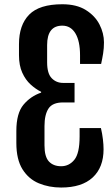

<svg xmlns="http://www.w3.org/2000/svg" viewBox="-20 -861 514 889"><path d="M447.3 -268.1Q453.6 -241.2 456.5 -216.1Q459.5 -190.9 459.5 -169.9Q459.5 -85.9 409.2 -39.3Q358.9 7.3 263.2 7.3Q207 7.3 159.9 -12.2Q112.8 -31.7 84.2 -77.1Q55.7 -122.6 55.7 -199.2V-254.4Q55.7 -336.4 88.6 -376Q121.6 -415.5 170.4 -432.1V-436Q145.5 -448.2 121.8 -469.7Q98.1 -491.2 83 -524.7Q67.9 -558.1 67.9 -605.5V-656.7Q67.9 -745.1 115 -793.2Q162.1 -841.3 268.6 -841.3Q334.5 -841.3 377.2 -814.7Q419.9 -788.1 440.7 -747.6Q461.4 -707 461.4 -664.6Q461.4 -637.7 457.5 -613.5Q453.6 -589.4 448.2 -564.9H350.6V-605Q350.6 -670.9 329.1 -706.5Q307.6 -742.2 268.6 -742.2Q198.2 -742.2 198.2 -652.3V-572.3Q198.2 -520.5 219.5 -498.8Q240.7 -477.1 272 -477.1H325.2V-386.7H272Q223.1 -386.7 204.6 -358.4Q186 -330.1 186 -276.9V-188Q186 -135.3 206.5 -113.3Q227.1 -91.3 263.2 -91.3Q299.8 -91.3 324.2 -121.1Q348.6 -150.9 348.6 -229V-268.1Z"/></svg>

Font: Fjalla One
Style: Regular
Weight: 400
Designer: Irina Smirnova, Eben Sorkin
Foundry: Sorkin Type
Version: Version 1.002; ttfautohint (v1.8.4.7-5d5b);gftools[0.9.25]